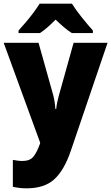

<svg xmlns="http://www.w3.org/2000/svg" viewBox="-20 -786 606 1046"><path d="M0 -553H190L271 -264Q275 -248 278 -228Q281 -208 282 -192H286Q288 -211 291.5 -228Q295 -245 300 -263L381 -553H566L366 35Q330 141 276 190.5Q222 240 125 240Q102 240 83.5 237.5Q65 235 50 232V85Q61 87 74.5 89Q88 91 102 91Q143 91 162 67.5Q181 44 197 -1L199 -8ZM372 -766Q393 -732 425.5 -691.5Q458 -651 486 -620V-606H371Q349 -620 328 -638Q307 -656 283 -679Q259 -655 239 -637.5Q219 -620 198 -606H81V-620Q98 -638 120 -664Q142 -690 162.5 -717.5Q183 -745 196 -766Z"/></svg>

Font: Noto Sans Lao Looped SemiCondensed Black
Style: Regular
Weight: 900
Width: 4
Designer: Mark Frömberg, Ben Mitchell
Foundry: The Fontpad Ltd
Version: Version 1.002; ttfautohint (v1.8.4.7-5d5b)